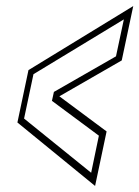

<svg xmlns="http://www.w3.org/2000/svg" viewBox="-20 -613 460 634"><path d="M294 1 37.5 -208.5 74 -381.5 420 -593 382 -413.5 176 -295 332 -179ZM281 -42.5 306.5 -165 151.5 -280 158 -309.5 363 -427 389 -549 90.5 -368 59.5 -221.5Z"/></svg>

Font: Tourney Expanded ExtraLight
Style: Italic
Weight: 200
Width: 7
Italic angle: -12°
Designer: Tyler Finck
Foundry: Etcetera Type Co
Version: Version 1.010; ttfautohint (v1.8.3)